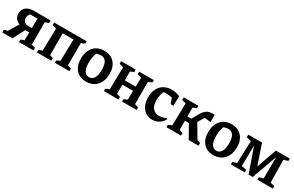

<svg xmlns="http://www.w3.org/2000/svg" viewBox="138 -1598 4146 2710"><g transform="rotate(30 2210.5 -243.0)"><path d="M-5 0V-44L51 -58L148 -219Q106 -236 81.5 -269.5Q57 -303 57 -345Q57 -409 101.5 -448Q146 -487 225 -487H502V-448Q489 -441 474 -435Q459 -429 442 -424V-58L503 -43V0H266V-39Q282 -47 295.5 -52Q309 -57 322 -61L325 -191H260L161 0ZM268 -261H326L329 -417H208Q179 -385 179 -344Q179 -307 204 -284Q229 -261 268 -261Z M559 0V-38Q572 -45 586 -51.5Q600 -58 617 -63L625 -427L559 -444V-487H1088V-449Q1075 -442 1060.5 -435.5Q1046 -429 1030 -424V-60L1088 -43V0H851V-37Q863 -43 876 -50.5Q889 -58 907 -63L915 -416H740V-60L794 -43V0Z M1362 11Q1258 11 1199 -55.5Q1140 -122 1140 -237Q1140 -316 1168.5 -374.5Q1197 -433 1249.5 -465Q1302 -497 1374 -497Q1478 -497 1539 -431Q1600 -365 1600 -253Q1600 -131 1536 -60Q1472 11 1362 11ZM1370 -64Q1419 -64 1447.5 -109Q1476 -154 1476 -245Q1476 -417 1365 -417Q1337 -417 1293 -403Q1278 -366 1271 -326.5Q1264 -287 1264 -241Q1264 -153 1292 -108.5Q1320 -64 1370 -64Z M1651 0V-38Q1665 -45 1678.5 -51.5Q1692 -58 1710 -63L1718 -427L1651 -444V-487H1888V-448Q1874 -441 1860.5 -435Q1847 -429 1831 -424V-279H2008L2012 -427L1946 -444V-487H2183V-449Q2169 -442 2155 -435.5Q2141 -429 2124 -424V-60L2183 -43V0H1946V-37Q1959 -45 1973.5 -51.5Q1988 -58 2003 -63L2006 -209H1831V-60L1888 -43V0Z M2440 10Q2379 10 2332.5 -21Q2286 -52 2260.5 -108Q2235 -164 2235 -239Q2235 -319 2264.5 -376.5Q2294 -434 2347 -465.5Q2400 -497 2471 -497Q2542 -497 2607 -469L2605 -311H2559L2527 -400Q2479 -411 2426 -411Q2405 -411 2385 -406Q2357 -331 2357 -259Q2357 -175 2395 -130Q2433 -85 2497 -85Q2549 -85 2612 -115L2621 -93Q2550 10 2440 10Z M2671 0V-38Q2696 -53 2729 -63L2737 -427L2671 -444V-487H2910V-449Q2884 -435 2851 -424V-280H2915L2974 -386Q3002 -435 3039 -464Q3076 -493 3143 -493Q3156 -493 3173 -492V-373L3074 -385Q3069 -377 3063.5 -368.5Q3058 -360 3052 -351L3011 -282L3139 -63L3194 -43V0H3033L2916 -209H2851V-60L2908 -43V0Z M3437 11Q3333 11 3274 -55.5Q3215 -122 3215 -237Q3215 -316 3243.5 -374.5Q3272 -433 3324.5 -465Q3377 -497 3449 -497Q3553 -497 3614 -431Q3675 -365 3675 -253Q3675 -131 3611 -60Q3547 11 3437 11ZM3445 -64Q3494 -64 3522.5 -109Q3551 -154 3551 -245Q3551 -417 3440 -417Q3412 -417 3368 -403Q3353 -366 3346 -326.5Q3339 -287 3339 -241Q3339 -153 3367 -108.5Q3395 -64 3445 -64Z M4335 -57 4404 -42V0H4152V-38Q4169 -46 4189 -52.5Q4209 -59 4220 -60L4223 -408L4076 0H4009L3871 -394L3866 -57L3946 -42V0H3720V-38Q3737 -45 3753.5 -50.5Q3770 -56 3787 -60L3801 -426L3723 -445V-487H3947L4058 -162L4174 -487H4400V-449Q4370 -437 4330 -428Z"/></g></svg>

Font: Piazzolla SemiBold
Style: Regular
Weight: 600
Designer: Juan Pablo del Peral
Foundry: Huerta Tipografica
Version: Version 1.330